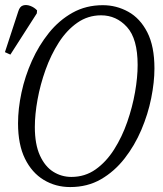

<svg xmlns="http://www.w3.org/2000/svg" viewBox="-22 -746 659 777"><path d="M262 11Q203 11 155 -18Q107 -47 79 -104Q51 -161 51 -247Q51 -306 65 -371.5Q79 -437 107 -499.5Q135 -562 176 -613Q217 -664 271.5 -694.5Q326 -725 394 -725Q449 -725 497 -698.5Q545 -672 574 -615.5Q603 -559 603 -469Q603 -414 590 -349Q577 -284 550 -220.5Q523 -157 482 -104.5Q441 -52 386.5 -20.5Q332 11 262 11ZM267 -30Q322 -30 365 -60.5Q408 -91 440 -141.5Q472 -192 493 -252.5Q514 -313 524.5 -373Q535 -433 535 -483Q535 -589 492 -636.5Q449 -684 387 -684Q334 -684 291 -654Q248 -624 216 -574Q184 -524 162.5 -464Q141 -404 130 -343.5Q119 -283 119 -232Q119 -162 139.5 -117Q160 -72 193.5 -51Q227 -30 267 -30ZM20 -525 -2 -535 52 -700Q58 -720 71.5 -724Q85 -728 101 -722Q117 -716 128 -704L127 -692Z"/></svg>

Font: Noto Serif Condensed Light
Style: Italic
Weight: 300
Width: 3
Italic angle: -12°
Designer: Monotype Design Team
Foundry: Monotype Imaging Inc.
Version: Version 2.014; ttfautohint (v1.8.4.7-5d5b)